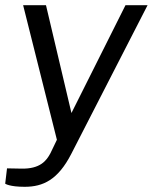

<svg xmlns="http://www.w3.org/2000/svg" viewBox="-40 -550 588 739"><path d="M55 169C126 169 183 142 234 43L528 -530H443L235 -115L137 -530H49L179 -12L154 40C139 68 115 101 41 99L-13 98L-20 157C-20 157 -4 169 55 169Z"/></svg>

Font: Cheyenne Sans
Style: Italic
Weight: 400
Italic angle: -8.13011°
Designer: The Public Sans project authors (U.S. Web Design System), Libre Franklin designed by Pablo Impallari and Rodrigo Fuenzal
Foundry: The Cheyenne Sans Project Authors
Version: Version 2.007